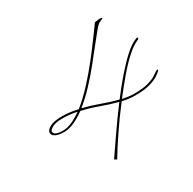

<svg xmlns="http://www.w3.org/2000/svg" viewBox="-132 -668 849 845"><g transform="rotate(-30 292.5 -245.5)"><path d="M567 -376Q578 -381 579 -376Q580 -371 570 -367Q546 -357 515 -329Q484 -301 450.5 -261.5Q417 -222 383 -178Q398 -175 412.5 -173Q427 -171 442 -171Q488 -171 515 -179Q542 -187 555.5 -196.5Q569 -206 574 -209Q582 -214 584 -211.5Q586 -209 581 -204Q576 -199 561.5 -189Q547 -179 518.5 -170.5Q490 -162 442 -162Q426 -162 409.5 -164Q393 -166 377 -170Q331 -110 292 -52Q253 6 232 42L220 35Q246 -2 284.5 -58.5Q323 -115 367 -173Q326 -183 284.5 -198.5Q243 -214 198 -224Q171 -204 143.5 -191.5Q116 -179 90 -179Q65 -179 49 -186.5Q33 -194 33 -208Q33 -221 53.5 -232.5Q74 -244 113 -244Q135 -244 155.5 -241.5Q176 -239 196 -234Q235 -265 274 -307.5Q313 -350 347.5 -394Q382 -438 408.5 -474.5Q435 -511 449 -530Q462 -532 466.5 -532.5Q471 -533 476 -533Q486 -533 486 -530Q486 -527 472 -522Q462 -519 443.5 -497Q425 -475 399 -442Q373 -409 342.5 -371Q312 -333 277.5 -296.5Q243 -260 208 -232Q252 -221 293 -206Q334 -191 373 -181Q407 -226 441.5 -266Q476 -306 508 -335.5Q540 -365 567 -376ZM44 -208Q44 -187 90 -187Q112 -187 136.5 -198Q161 -209 186 -227Q168 -231 150 -233Q132 -235 113 -235Q79 -235 61.5 -225.5Q44 -216 44 -208Z"/></g></svg>

Font: Kapakana Light
Style: Regular
Weight: 300
Designer: Kyosuke Nagai
Version: Version 1.000